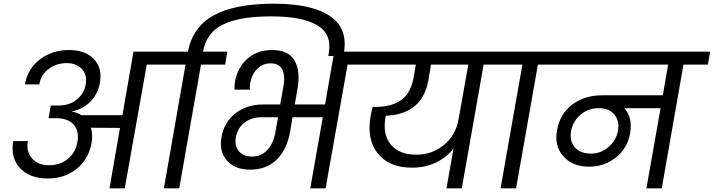

<svg xmlns="http://www.w3.org/2000/svg" viewBox="-20 -1020 3866 1040"><path d="M294.9 -448.2Q356.9 -448.2 396.5 -481.4Q436 -514.6 443.8 -560.1Q453.6 -614.3 423.6 -646.2Q393.6 -678.2 340.8 -678.2Q286.1 -678.2 243.7 -646.5Q201.2 -614.7 192.9 -563H115.2Q129.9 -647.9 196.3 -698.5Q262.7 -749 354 -749Q441.9 -749 488.5 -700.4Q535.2 -651.9 521 -570.8Q510.7 -513.2 472.4 -472.4Q434.1 -431.6 372.1 -417L371.1 -415Q395 -411.6 421.9 -396H643.1L703.1 -740.2H918L905.8 -669.9H774.9L655.8 0H573.2L629.9 -327.1L472.2 -328.1Q483.9 -290.5 476.1 -246.1Q460.4 -158.2 395.5 -105.7Q330.6 -53.2 238.8 -53.2Q140.6 -53.2 88.4 -109.4Q36.1 -165.5 51.8 -255.9H130.9Q121.1 -198.7 153.6 -161.9Q186 -125 246.1 -125Q307.1 -125 348.6 -160.2Q390.1 -195.3 399.9 -252.9Q407.7 -295.4 391.1 -328.1H388.2V-333Q358.4 -379.9 283.2 -379.9H243.2L254.9 -448.2Z M1068.8 -669.9 950.7 0H867.7L984.9 -669.9H852.5L865.7 -740.2H997.6Q1024.4 -875.5 1139.2 -937.7Q1253.9 -1000 1461.4 -1000Q1669.9 -1000 1767.8 -932.6Q1865.7 -865.2 1842.8 -733.9L1839.8 -716.8H1758.8L1760.7 -731.9Q1779.3 -835.4 1698.2 -883.3Q1617.2 -931.2 1449.7 -931.2Q1366.7 -931.2 1305.2 -921.6Q1243.7 -912.1 1195.1 -890.6Q1146.5 -869.1 1117.9 -831.5Q1089.4 -793.9 1079.6 -740.2H1211.4L1199.7 -669.9Z M1344.7 -171.9Q1394 -171.9 1427.5 -206.8Q1460.9 -241.7 1471.7 -304.2L1485.8 -384.8H1395.5Q1342.3 -384.8 1304.7 -356Q1267.1 -327.1 1257.8 -277.8Q1249 -230 1273.9 -200.9Q1298.8 -171.9 1344.7 -171.9ZM1335.4 -101.1Q1252.9 -101.1 1209.5 -149.9Q1166 -198.7 1179.7 -277.8Q1194.8 -360.8 1257.1 -407.5Q1319.3 -454.1 1404.8 -454.1H1497.6L1514.6 -547.9Q1525.9 -608.9 1509.3 -642.8Q1492.7 -676.8 1445.8 -676.8Q1404.8 -676.8 1375 -648.7Q1345.2 -620.6 1335.4 -571.8Q1332 -553.2 1333.5 -534.2H1250.5Q1249 -552.7 1252.4 -575.2Q1266.1 -654.3 1319.8 -701.7Q1373.5 -749 1453.6 -749Q1543 -749 1575.9 -691.7Q1608.9 -634.3 1590.8 -535.2L1576.7 -454.1H1740.7L1790.5 -740.2H2006.8L1994.6 -669.9H1862.8L1743.7 0H1660.6L1728.5 -384.8H1564.5L1551.8 -308.1Q1533.7 -208 1478 -154.5Q1422.4 -101.1 1335.4 -101.1Z M2235.4 -182.1Q2320.8 -182.1 2385 -235.1Q2449.2 -288.1 2463.4 -372.1V-371.1L2516.6 -669.9H2314.5L2300.8 -586.9Q2267.6 -400.9 2069.3 -393.1Q2069.3 -392.1 2068.8 -389.6Q2068.4 -387.2 2068.4 -386.2Q2051.3 -292.5 2096.4 -237.3Q2141.6 -182.1 2235.4 -182.1ZM1940.4 -669.9 1952.6 -740.2H2743.7L2730.5 -669.9H2599.6L2481.4 0H2398.4L2436.5 -215.8Q2400.9 -168.9 2343 -140.4Q2285.2 -111.8 2211.4 -111.8Q2087.4 -111.8 2026.1 -189Q1964.8 -266.1 1987.8 -394Q1988.8 -399.9 1998.5 -440.9H2013.7Q2100.6 -440.9 2152.8 -477.8Q2205.1 -514.6 2220.7 -601.1L2232.4 -669.9Z M2691.4 0 2809.6 -669.9H2677.2L2689.5 -740.2H3036.1L3024.4 -669.9H2893.6L2775.4 0Z M3181.2 -188Q3234.4 -188 3275.9 -223.4Q3317.4 -258.8 3327.1 -311Q3336.9 -364.3 3307.9 -399.2Q3278.8 -434.1 3224.1 -434.1Q3167 -434.1 3125.5 -399.7Q3084 -365.2 3073.2 -310.1Q3064 -255.9 3093.8 -221.9Q3123.5 -188 3181.2 -188ZM2971.2 -669.9 2983.4 -740.2H3826.2L3814.5 -669.9H3682.1L3564.5 0H3481.4L3558.1 -434.1H3362.3Q3407.2 -382.3 3393.6 -300.8Q3379.4 -217.3 3316.7 -167.2Q3253.9 -117.2 3171.4 -117.2Q3081.5 -117.2 3031.7 -173.1Q2981.9 -229 2997.1 -314Q3013.2 -403.8 3079.8 -453.9Q3146.5 -503.9 3242.2 -503.9H3570.3L3599.1 -669.9Z"/></svg>

Font: Poppins
Style: Italic
Weight: 400
Italic angle: -10°
Designer: Ninad Kale (Devanagari), Jonny Pinhorn (Latin)
Foundry: Indian Type Foundry
Version: Version 3.200;PS 1.000;hotconv 16.6.54;makeotf.lib2.5.65590